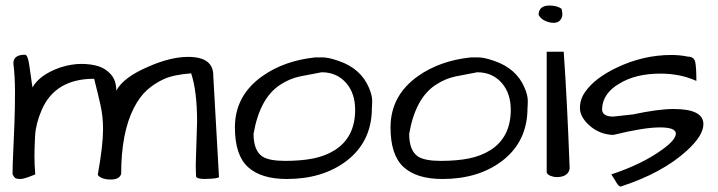

<svg xmlns="http://www.w3.org/2000/svg" viewBox="-20 -646 2597 694"><path d="M107.4 -15.6Q67.4 1 54.2 1Q41 1 36.1 -2Q31.2 -4.9 25.4 -15.6Q25.4 -47.9 27.8 -96.7Q30.3 -145.5 32.2 -201.2Q34.2 -256.8 34.2 -313.5Q34.2 -370.1 28.3 -417Q28.3 -448.2 70.3 -448.2Q80.1 -448.2 85.4 -413.1Q90.8 -377.9 93.3 -358.4Q95.7 -338.9 97.7 -330.1Q123 -376 198.2 -402.3Q238.3 -415 273.4 -415Q308.6 -415 335.4 -406.7Q362.3 -398.4 381.3 -376.5Q400.4 -354.5 400.4 -318.4Q425.8 -366.2 514.6 -404.3Q595.7 -440.4 660.2 -440.4Q752.9 -440.4 751 -370.1L771.5 -6.8Q771.5 -2 743.2 0Q688.5 3.9 688.5 -9.8Q687.5 -29.3 687.5 -48.8L692.4 -206.1Q692.4 -316.4 670.9 -380.9Q606.4 -376 571.8 -359.9Q537.1 -343.8 510.7 -319.8Q484.4 -295.9 463.9 -255.9Q418 -166 418 -17.6Q412.1 2.9 379.9 2.9Q358.4 2.9 344.7 -4.4Q331.1 -11.7 334 -17.6Q352.5 -121.1 352.5 -178.7Q352.5 -224.6 343.3 -266.1Q334 -307.6 320.3 -361.3Q179.7 -361.3 130.9 -249Q109.4 -199.2 106.9 -155.8Q104.5 -112.3 104.5 -81.5Q104.5 -50.8 107.4 -15.6Z M829.1 -185.5Q829.1 -300.8 928.7 -371.1Q1007.8 -426.8 1119.1 -438.5Q1125 -438.5 1146.5 -438.5Q1168 -438.5 1204.1 -425.8Q1284.2 -398.4 1313.5 -329.1Q1325.2 -301.8 1325.2 -282.7Q1325.2 -263.7 1324.2 -255.9Q1324.2 -133.8 1231.4 -63.5Q1145.5 1 1016.6 1Q923.8 1 876.5 -42Q829.1 -85 829.1 -185.5ZM896.5 -162.1Q896.5 -101.6 928.7 -80.1Q953.1 -64.5 1010.7 -64.5Q1068.4 -64.5 1112.3 -73.2Q1156.2 -82 1190.4 -103.5Q1263.7 -150.4 1263.7 -249Q1263.7 -307.6 1232.4 -344.7Q1198.2 -384.8 1142.6 -384.8Q1104.5 -377.9 1065.9 -370.1Q1027.3 -362.3 993.2 -339.8Q918.9 -292 896.5 -162.1Z M1391.6 -185.5Q1391.6 -300.8 1491.2 -371.1Q1570.3 -426.8 1681.6 -438.5Q1687.5 -438.5 1709 -438.5Q1730.5 -438.5 1766.6 -425.8Q1846.7 -398.4 1876 -329.1Q1887.7 -301.8 1887.7 -282.7Q1887.7 -263.7 1886.7 -255.9Q1886.7 -133.8 1793.9 -63.5Q1708 1 1579.1 1Q1486.3 1 1439 -42Q1391.6 -85 1391.6 -185.5ZM1459 -162.1Q1459 -101.6 1491.2 -80.1Q1515.6 -64.5 1573.2 -64.5Q1630.9 -64.5 1674.8 -73.2Q1718.8 -82 1752.9 -103.5Q1826.2 -150.4 1826.2 -249Q1826.2 -307.6 1794.9 -344.7Q1760.7 -384.8 1705.1 -384.8Q1667 -377.9 1628.4 -370.1Q1589.8 -362.3 1555.7 -339.8Q1481.4 -292 1459 -162.1Z M2017.6 -459Q2030.3 -276.4 2039.1 -36.1Q2033.2 -5.9 1992.2 -5.9Q1981.4 -5.9 1970.2 -10.3Q1959 -14.6 1956.1 -22.5V-459ZM1926.8 -591.8Q1926.8 -626 1966.8 -626Q1993.2 -626 2009.8 -614.3Q2012.7 -603.5 2012.7 -593.3Q2012.7 -583 2004.9 -573.2Q1997.1 -563.5 1981.4 -563.5Q1965.8 -563.5 1950.2 -570.8Q1934.6 -578.1 1926.8 -591.8Z M2415 -252Q2522.5 -252 2522.5 -197.3Q2522.5 -156.2 2462.9 -101.6Q2374 -20.5 2223.6 28.3Q2216.8 28.3 2208.5 14.6Q2200.2 1 2195.8 -6.3Q2191.4 -13.7 2189.5 -15.6Q2301.8 -52.7 2374 -105.5Q2422.9 -140.6 2422.9 -163.1Q2422.9 -185.5 2365.2 -185.5Q2307.6 -185.5 2196.3 -158.2Q2145.5 -160.2 2108.4 -194.3Q2076.2 -224.6 2076.2 -255.4Q2076.2 -286.1 2093.8 -312Q2111.3 -337.9 2140.6 -360.4Q2169.9 -382.8 2209 -401.4Q2304.7 -447.3 2407.2 -447.3Q2437.5 -447.3 2465.8 -441.4Q2489.3 -441.4 2493.2 -420.9Q2497.1 -400.4 2497.1 -353.5Q2439.5 -379.9 2367.2 -379.9Q2277.3 -379.9 2218.8 -343.8Q2158.2 -308.6 2156.2 -252Q2156.2 -224.6 2196.3 -224.6L2267.6 -232.4Q2359.4 -252 2415 -252Z"/></svg>

Font: Architects Daughter
Style: Regular
Weight: 400
Designer: Kimberly Geswein
Foundry: Kimberly Geswein
Version: Version 1.003 2010